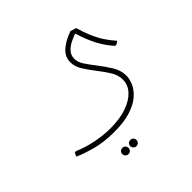

<svg xmlns="http://www.w3.org/2000/svg" viewBox="-178 -564 1091 1091"><g transform="rotate(-45 367.5 -18.0)"><path d="M297 200Q214 200 148.5 182Q83 164 45 146L56 123H67Q117 145 177.5 157.5Q238 170 297 170Q371 170 426 151Q481 132 511.5 99Q542 66 542 24Q542 -13 520.5 -47.5Q499 -82 470 -119Q443 -154 421.5 -187.5Q400 -221 400 -258Q400 -299 432.5 -329.5Q465 -360 526 -382L561 -371Q575 -322 591.5 -284Q608 -246 628.5 -215Q649 -184 675 -155L657 -143H646Q609 -184 582.5 -234Q556 -284 535 -353Q517 -347 492 -335Q467 -323 448.5 -303.5Q430 -284 430 -255Q430 -228 448 -200.5Q466 -173 494 -137Q523 -100 547.5 -60.5Q572 -21 572 22Q572 49 558.5 80Q545 111 513.5 138.5Q482 166 429 183Q376 200 297 200ZM265 346Q255 346 247.5 338.5Q240 331 240 321Q240 310 247.5 303Q255 296 265 296Q276 296 283 303Q290 310 290 321Q290 331 283 338.5Q276 346 265 346ZM329 346Q319 346 311.5 338.5Q304 331 304 321Q304 310 311.5 303Q319 296 329 296Q340 296 347 303Q354 310 354 321Q354 331 347 338.5Q340 346 329 346Z"/></g></svg>

Font: Fustat ExtraLight
Style: Regular
Weight: 250
Designer: Mohamed Gaber, Khaled Hosny, Laura Garcia Mut
Foundry: Kief Type Foundry, Alif Type Foundry, Hard Type Foundry
Version: Version 1.007